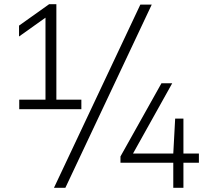

<svg xmlns="http://www.w3.org/2000/svg" viewBox="-20 -830 983 918"><path d="M72 -308V-353.5H197.5V-745.5L71 -655.5V-707.5L215 -810H249.5V-353.5H369V-308ZM238 68 651 -808H705.5L292.5 68ZM556 -52V-82L752 -432H803.5L616 -96H808.5L817.5 -263H857V-96H931V-52H857V68H808.5V-52Z"/></svg>

Font: Encode Sans SmExp Lt
Style: Regular
Weight: 300
Width: 6
Designer: Multiple Designers
Foundry: Impallari Type
Version: Version 3.002; ttfautohint (v1.8.3) -l 8 -r 50 -G 200 -x 14 